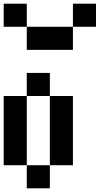

<svg xmlns="http://www.w3.org/2000/svg" viewBox="-20 -1020 540 1040"><path d="M0 -125V-500H125V-125ZM0 -875V-1000H125V-875ZM125 -125H250V0H125ZM125 -500V-625H250V-500ZM125 -875H375V-750H125ZM250 -125V-500H375V-125ZM375 -875V-1000H500V-875Z"/></svg>

Font: GalmuriMono7 Regular
Style: Regular
Weight: 400
Designer: Lee Minseo (quiple)
Version: Version 2.399;hotconv 1.1.1;makeotfexe 2.6.0 DEVELOPMENT